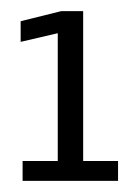

<svg xmlns="http://www.w3.org/2000/svg" viewBox="-20 -699 251 344"><path d="M20.5 -375H191.5V-410.5H129V-679H89.5L17 -661V-624L83.5 -639.5V-410.5H20.5Z"/></svg>

Font: Anybody Condensed
Style: Regular
Weight: 400
Width: 3
Designer: Tyler Finck
Foundry: Etcetera Type Company
Version: Version 1.113;gftools[0.9.25]